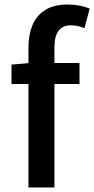

<svg xmlns="http://www.w3.org/2000/svg" viewBox="-20 -830 417 850"><path d="M106 0V-619Q106 -676 124 -719Q142 -762 180.5 -786Q219 -810 280 -810Q308 -810 333 -805Q358 -800 377 -792L354 -705Q325 -718 294 -718Q258 -718 239.5 -694Q221 -670 221 -620V0ZM31 -458V-544L112 -551H332V-458Z"/></svg>

Font: Noto Sans JP Thin Medium
Style: Regular
Weight: 500
Version: Version 2.004-H2;hotconv 1.0.118;makeotfexe 2.5.65603